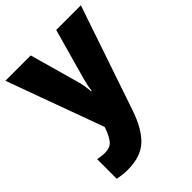

<svg xmlns="http://www.w3.org/2000/svg" viewBox="-226 -665 1018 1018"><g transform="rotate(-45 283.0 -156.5)"><path d="M0 -553H190L271 -264Q275 -248 278 -228Q281 -208 282 -192H286Q288 -211 291.5 -228Q295 -245 300 -263L381 -553H566L366 35Q330 141 276 190.5Q222 240 125 240Q102 240 83.5 237.5Q65 235 50 232V85Q61 87 74.5 89Q88 91 102 91Q143 91 162 67.5Q181 44 197 -1L199 -8Z"/></g></svg>

Font: Noto Sans Gujarati SemiCondensed Black
Style: Regular
Weight: 900
Width: 4
Designer: Jelle Bosma - Monotype Design Team, Universal Thirst
Foundry: Monotype Imaging Inc.
Version: Version 2.106; ttfautohint (v1.8.4.7-5d5b)